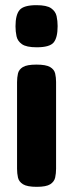

<svg xmlns="http://www.w3.org/2000/svg" viewBox="-20 -509 283 743"><path d="M121 -489Q161 -489 178 -477Q195 -465 199 -446.5Q203 -428 203 -408Q203 -363 187.5 -344.5Q172 -326 122 -326Q82 -326 65 -338Q48 -350 44 -368.5Q40 -387 40 -407Q40 -452 56 -470.5Q72 -489 121 -489ZM121 -259Q158 -259 174 -249.5Q190 -240 193.5 -224.5Q197 -209 197 -192V144Q197 162 193.5 178Q190 194 174.5 204Q159 214 122 214Q85 214 69 204Q53 194 49.5 178Q46 162 46 144V-191Q46 -209 49.5 -224.5Q53 -240 68.5 -249.5Q84 -259 121 -259Z"/></svg>

Font: Fredoka SemiBold
Style: Regular
Weight: 600
Designer: Ben Nathan
Foundry: Milena B. Brandão, Ben Nathan
Version: Version 2.001